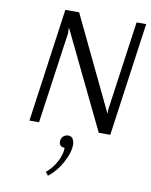

<svg xmlns="http://www.w3.org/2000/svg" viewBox="-100 -723 850 1083"><g transform="rotate(10 325.5 -181.0)"><path d="M557 0H491L223 -554H222L223 -523L149 0H94L185 -650H264L521 -114V-138L593 -650H648ZM299 54Q311 45 325 45Q339 45 348 54L352 60Q360 74 360 93Q360 137 328 195.5Q296 254 251 288L235 269Q272 239 294.5 195.5Q317 152 316 117Q300 117 291 108Q284 100 284 87Q284 66 299 54Z"/></g></svg>

Font: Arsenal
Style: Italic
Weight: 400
Italic angle: -9.10001°
Designer: Andrij Shevchenko
Foundry: Stairsfor
Version: Version 2.001;PS 002.001;hotconv 1.0.88;makeotf.lib2.5.64775